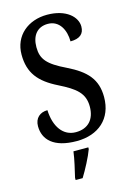

<svg xmlns="http://www.w3.org/2000/svg" viewBox="-139 -794 755 1086"><g transform="rotate(-15 239.0 -251.5)"><path d="M228 10C355 10 441 -64 441 -191C441 -296 388 -352 280 -405C174 -456 144 -492 144 -562C144 -631 179 -673 240 -673C308 -673 339 -610 339 -544C393 -544 420 -566 420 -610C420 -666 361 -724 249 -724C138 -724 52 -654 52 -543C52 -436 101 -375 208 -322C304 -274 349 -238 349 -160C349 -85 308 -40 236 -40C162 -40 116 -104 112 -202C68 -202 37 -175 37 -128C37 -50 92 10 228 10ZM164 208V221H205C231 179 266 113 281 71V61H194C188 109 174 164 164 208Z"/></g></svg>

Font: Noto Serif Ethiopic Condensed Medium
Style: Regular
Weight: 500
Width: 3
Designer: Monotype Design Team
Foundry: Monotype Imaging Inc.
Version: Version 2.102